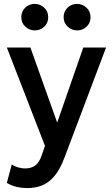

<svg xmlns="http://www.w3.org/2000/svg" viewBox="-20 -738 572 982"><path d="M119 224Q92 224 66 218Q40 212 15 197.5L40 103.5Q55.5 113.5 74 118.5Q92.5 123.5 107 123.5Q142 123.5 162 107Q182 90.5 193.5 56L210 8L15 -495H135.5L272.5 -111L406 -495H522.5L308.5 71.5Q285.5 131 257 164.2Q228.5 197.5 194 210.8Q159.5 224 119 224ZM158 -582.5Q130.5 -582.5 109.8 -601.5Q89 -620.5 89 -650Q89 -670 98.5 -685.5Q108 -701 123.8 -709.5Q139.5 -718 158 -718Q185 -718 205.8 -699Q226.5 -680 226.5 -650Q226.5 -630 217 -614.8Q207.5 -599.5 191.8 -591Q176 -582.5 158 -582.5ZM374.5 -582.5Q347 -582.5 326.2 -601.5Q305.5 -620.5 305.5 -650Q305.5 -670 315 -685.5Q324.5 -701 340.2 -709.5Q356 -718 374.5 -718Q401.5 -718 422.2 -699Q443 -680 443 -650Q443 -630 433.5 -614.8Q424 -599.5 408.2 -591Q392.5 -582.5 374.5 -582.5Z"/></svg>

Font: Geologica Cursive
Style: Regular
Weight: 400
Designer: Sindre Bremnes, Frode Helland
Foundry: Monokrom Skriftforlag AS
Version: Version 1.010;gftools[0.9.28]